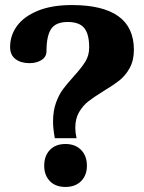

<svg xmlns="http://www.w3.org/2000/svg" viewBox="-20 -730 571 760"><path d="M190 -249Q190 -291 201.5 -323Q213 -355 229.5 -377Q246 -399 273 -429Q303 -462 318 -486.5Q333 -511 333 -542Q333 -595 313.5 -619Q294 -643 248 -643Q201 -643 182.5 -615.5Q164 -588 164 -527Q164 -505 144.5 -492.5Q125 -480 96 -480Q63 -480 41.5 -496Q20 -512 20 -544Q20 -590 47.5 -627.5Q75 -665 130 -687.5Q185 -710 264 -710Q510 -710 510 -533Q510 -491 493.5 -461Q477 -431 453 -412Q429 -393 389 -369Q352 -346 330 -329Q308 -312 293 -286Q278 -260 278 -224Q278 -206 283 -183H197Q190 -221 190 -249ZM155 -74Q155 -113 177.5 -136.5Q200 -160 239 -160Q278 -160 301 -136.5Q324 -113 324 -74Q324 -36 301 -13Q278 10 239 10Q200 10 177.5 -13Q155 -36 155 -74Z"/></svg>

Font: Taviraj ExtraBold
Style: Regular
Weight: 800
Designer: Katatrad Team
Foundry: CadsonDemak
Version: Version 1.001